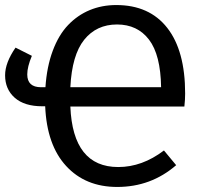

<svg xmlns="http://www.w3.org/2000/svg" viewBox="-20 -721 791 753"><path d="M706.1 -354Q706.1 -330.1 703.1 -303.2H255.9Q265.6 -65.9 443.8 -65.9Q537.6 -65.9 623 -130.9L670.9 -73.2Q572.3 12.2 439.9 12.2Q314.9 12.2 239.3 -70.1Q163.6 -152.3 157.2 -304.2H146Q75.7 -304.2 37.8 -337.6Q0 -371.1 0 -425.8Q0 -475.1 41 -534.2L105 -502Q86.9 -459 86.9 -429.2Q86.9 -378.9 141.1 -378.9H158.2Q163.6 -459.5 186.8 -521.7Q210 -584 247.1 -622.8Q284.2 -661.6 332 -681.4Q379.9 -701.2 436 -701.2Q565.9 -701.2 636 -611.6Q706.1 -522 706.1 -354ZM255.9 -378.9H611.8Q609.9 -505.9 564.5 -565.4Q519 -625 439 -625Q358.4 -625 310.3 -565.2Q262.2 -505.4 255.9 -378.9Z"/></svg>

Font: FiraGO
Style: Regular
Weight: 400
Designer: bBox Type
Foundry: bBox Type GmbH
Version: Version 1.001;PS 001.001;hotconv 1.0.88;makeotf.lib2.5.64775